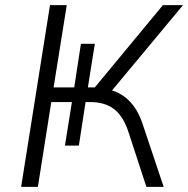

<svg xmlns="http://www.w3.org/2000/svg" viewBox="-20 -725 730 745"><path d="M62 0 174 -705H239L188 -386H268L294 -555H348L321 -386H348L612 -705H690L403 -360L377 -382Q415 -378 445.5 -361Q476 -344 498 -314.5Q520 -285 534 -242L615 0H548L480 -208Q460 -272 424 -300.5Q388 -329 330 -329H298L314 -342L286 -160H232L259 -329H179L127 0Z"/></svg>

Font: Nunito Sans 10pt Light
Style: Italic
Weight: 300
Italic angle: -9°
Designer: Vernon Adams
Foundry: Vernon Adams
Version: Version 3.101;gftools[0.9.27]